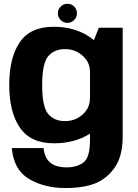

<svg xmlns="http://www.w3.org/2000/svg" viewBox="-20 -736 712 991"><path d="M317.2 234.5Q409.6 234.5 469.9 211.1Q530.2 187.7 571.7 129.3Q613.2 70.9 613.2 -32.1V-592.7H489.9L444.6 -476V-14.8Q444.6 77.1 410.9 102.5Q377.2 127.9 322.7 127.9Q290.2 127.9 264.3 118Q238.4 108 223.4 85.6Q208.3 63.1 204.9 28.4H40.8Q51.3 141.8 130.4 188.1Q209.5 234.5 317.2 234.5ZM258.9 3.6Q365 3.6 442.1 -44.9Q519.2 -93.5 519.2 -154.2L444.2 -228.1Q444.2 -178.6 406.1 -144.7Q367.9 -110.9 315.7 -110.9Q259.4 -110.9 228.5 -148.1Q197.6 -185.3 197.6 -297Q197.6 -408.2 228.5 -445.3Q259.4 -482.5 315.7 -482.5Q367.9 -482.5 406.1 -448.9Q444.2 -415.3 444.2 -366.5L518.5 -435.6Q518.5 -495.4 440.8 -546.6Q363.2 -597.8 257.1 -597.8Q136.5 -597.8 82.1 -518.2Q27.7 -438.6 27.7 -297.7Q27.7 -157 83 -76.7Q138.3 3.6 258.9 3.6ZM328 -618Q348.3 -618 362.7 -632.6Q377.1 -647.1 377.1 -667.4Q377.1 -687.7 362.9 -702.1Q348.7 -716.5 328 -716.5Q307.6 -716.5 293.1 -702.1Q278.6 -687.7 278.6 -667.4Q278.6 -647 293.2 -632.5Q307.7 -618 328 -618Z"/></svg>

Font: Anybody Thin
Style: Regular
Weight: 100
Designer: Tyler Finck
Foundry: Etcetera Type Company
Version: Version 1.114;gftools[0.9.25]